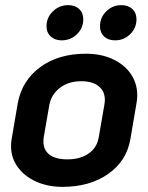

<svg xmlns="http://www.w3.org/2000/svg" viewBox="-20 -718 577 747"><path d="M23 -149Q23 -166 25 -175L49 -316Q65 -404 136 -456.5Q207 -509 314 -509Q374 -509 419.5 -487.5Q465 -466 489.5 -429.5Q514 -393 514 -347Q514 -331 511 -316L487 -175Q472 -91 400.5 -41Q329 9 223 9Q166 9 120.5 -11.5Q75 -32 49 -68Q23 -104 23 -149ZM364 -183 386 -310Q388 -322 388 -329Q388 -363 364 -382.5Q340 -402 296 -402Q247 -402 213.5 -376.5Q180 -351 172 -310L150 -183Q149 -177 149 -167Q149 -134 173 -116Q197 -98 242 -98Q292 -98 324.5 -120.5Q357 -143 364 -183ZM161 -616Q161 -650 186 -674Q211 -698 245 -698Q272 -698 288 -683Q304 -668 304 -643Q304 -609 279.5 -585Q255 -561 220 -561Q194 -561 177.5 -576Q161 -591 161 -616ZM369 -616Q369 -650 393.5 -674Q418 -698 452 -698Q479 -698 495 -683Q511 -668 511 -643Q511 -609 486.5 -585Q462 -561 428 -561Q401 -561 385 -576Q369 -591 369 -616Z"/></svg>

Font: K2D
Style: Bold Italic
Weight: 700
Italic angle: -10°
Designer: Katatrad Aksorn Co.,Ltd.
Foundry: Cadson Demak Co.,Ltd.
Version: Version 1.000; ttfautohint (v1.6)